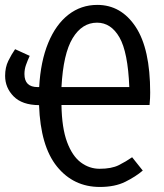

<svg xmlns="http://www.w3.org/2000/svg" viewBox="-20 -737 655 769"><path d="M0.5 -433.3Q0.5 -467.2 13.3 -493.3Q26.2 -519.5 40.5 -540L99 -513.3Q90.3 -494.4 84.1 -476.9Q77.9 -459.5 77.9 -440.5Q77.9 -388.2 130.8 -388.2H136.9Q142.6 -491.3 173.1 -565.1Q203.6 -639 254.1 -678.2Q304.6 -717.4 369.7 -717.4Q465.1 -717.4 523.3 -629.5Q581.5 -541.5 581.5 -366.2Q581.5 -356.9 581 -343.6Q580.5 -330.3 579 -316.4H226.2Q227.7 -224.1 248.7 -167.9Q269.7 -111.8 303.8 -86.4Q337.9 -61 379 -61Q426.7 -61 455.9 -75.6Q485.1 -90.3 509.2 -107.2L551.8 -53.8Q523.6 -29.7 482.1 -9Q440.5 11.8 380 11.8Q274.4 11.8 208.2 -70Q142.1 -151.8 136.4 -315.9Q68.7 -316.4 34.6 -351Q0.5 -385.6 0.5 -433.3ZM368.7 -646.2Q308.7 -646.2 271 -584.1Q233.3 -522.1 226.2 -388.2H497.9Q492.3 -528.2 458.5 -587.2Q424.6 -646.2 368.7 -646.2Z"/></svg>

Font: FiraCode Nerd Font Mono
Style: Regular
Weight: 400
Monospace: yes
Designer: Carrois Corporate, Edenspiekermann AG, Nikita Prokopov
Foundry: Carrois Corporate, Edenspiekermann AG, Nikita Prokopov
Version: Version 6.002;Nerd Fonts 3.4.0